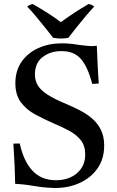

<svg xmlns="http://www.w3.org/2000/svg" viewBox="-20 -928 587 962"><path d="M256 14Q255 14 223.5 12.5Q192 11 151 4Q117 -2 89.5 -4.5Q62 -7 56 -7Q55 -90 47 -208Q55 -209 63.5 -209Q72 -209 79 -209Q98 -121 142.5 -73Q187 -25 260 -25Q325 -25 366 -60.5Q407 -96 407 -154Q407 -198 384.5 -226Q362 -254 325.5 -273.5Q289 -293 248 -310Q200 -331 156.5 -354.5Q113 -378 85 -415Q57 -452 57 -511Q57 -574 88.5 -619Q120 -664 173 -687.5Q226 -711 290 -711Q310 -711 331.5 -709Q353 -707 376 -703Q405 -699 420.5 -698Q436 -697 441 -697Q444 -697 452 -697.5Q460 -698 465 -699Q467 -655 469 -608Q471 -561 475 -510Q455 -507 442 -508Q419 -595 385 -633Q351 -672 288 -672Q233 -672 194 -642.5Q155 -613 155 -555Q155 -524 169.5 -500Q184 -476 218 -454Q252 -432 312 -407Q345 -393 378.5 -376Q412 -359 440 -335.5Q468 -312 485 -278.5Q502 -245 502 -199Q502 -131 468 -83.5Q434 -36 378.5 -11Q323 14 256 14ZM285 -817Q316 -840 351 -863Q386 -886 424 -908Q441 -905 452 -895Q432 -874 408 -845.5Q384 -817 361.5 -788.5Q339 -760 323 -739Q316 -737 305.5 -736Q295 -735 284 -735Q275 -735 264.5 -736Q254 -737 246 -739Q230 -760 207 -788.5Q184 -817 160.5 -845.5Q137 -874 116 -895Q128 -904 144 -908Q182 -886 217.5 -863.5Q253 -841 285 -817Z"/></svg>

Font: Tiro Telugu
Style: Regular
Weight: 400
Designer: Telugu: John Hudson & Fiona Ross. Latin: John Hudson.
Foundry: Tiro Typeworks Ltd.
Version: Version 1.52